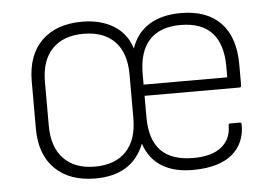

<svg xmlns="http://www.w3.org/2000/svg" viewBox="-42 -548 879 615"><g transform="rotate(-5 397.5 -241.0)"><path d="M242 11Q159 11 112 -35Q65 -81 65 -165V-316Q65 -401 112 -447Q159 -493 242 -493Q301 -493 343 -467.5Q385 -442 400 -393Q417 -443 458 -468Q499 -493 559 -493Q643 -493 687.5 -446.5Q732 -400 732 -312V-245Q732 -239 726 -239H421V-170Q421 -98 455.5 -62.5Q490 -27 560 -27Q619 -27 650 -52Q681 -77 681 -120Q681 -127 686 -127H717Q723 -127 723 -121Q723 -59 681 -24.5Q639 10 559 11Q497 12 456.5 -12.5Q416 -37 399 -87Q379 -37 339.5 -13Q300 11 242 11ZM243 -27Q308 -27 343.5 -64Q379 -101 379 -171V-311Q379 -381 343.5 -417.5Q308 -454 243 -454Q179 -454 143 -417.5Q107 -381 107 -311V-171Q107 -101 143 -64Q179 -27 243 -27ZM421 -275H690V-310Q690 -381 656.5 -418Q623 -455 555 -455Q489 -455 455 -418Q421 -381 421 -309Z"/></g></svg>

Font: Sofia Sans Semi Condensed ExtraLight
Style: Regular
Weight: 250
Version: Version 4.100